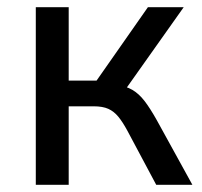

<svg xmlns="http://www.w3.org/2000/svg" viewBox="-20 -511 559 531"><path d="M79 0V-491H170V-288H247L389 -491H488L318 -251L300 -277Q328 -273 346 -262.5Q364 -252 379.5 -232Q395 -212 414 -178L512 0H412L332 -150Q319 -174 307 -188.5Q295 -203 279.5 -210Q264 -217 239 -217H170V0Z"/></svg>

Font: Nunito Sans 10pt SemiCondensed Medium
Style: Regular
Weight: 500
Width: 4
Designer: Vernon Adams
Foundry: Vernon Adams
Version: Version 3.101;gftools[0.9.27]